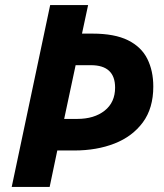

<svg xmlns="http://www.w3.org/2000/svg" viewBox="-20 -734 646 754"><path d="M26 0 177 -714H326L302 -602H343Q430 -602 482.5 -576Q535 -550 558.5 -503Q582 -456 582 -394Q582 -309 541 -253.5Q500 -198 430 -170.5Q360 -143 271 -143H205L175 0ZM232 -267H283Q350 -267 391 -299.5Q432 -332 432 -390Q432 -478 337 -478H277Z"/></svg>

Font: BC Sans
Style: Bold Italic
Weight: 700
Italic angle: -12°
Designer: Monotype Design Team
Province of B.C.
Foundry: Monotype Imaging Inc.
Version: Version 2.000;GOOG;noto-source:20170915:90ef993387c0